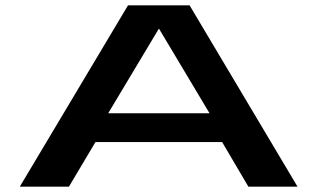

<svg xmlns="http://www.w3.org/2000/svg" viewBox="-20 -697 1184 717"><path d="M54 0H237.5L336.5 -166.5H809.5L907.5 0H1091L688 -677H458ZM384 -274 573 -589.5H574L762.5 -274Z"/></svg>

Font: Anybody ExtraExpanded SemiBold
Style: Regular
Weight: 600
Width: 8
Version: Version 1.113;gftools[0.9.25]